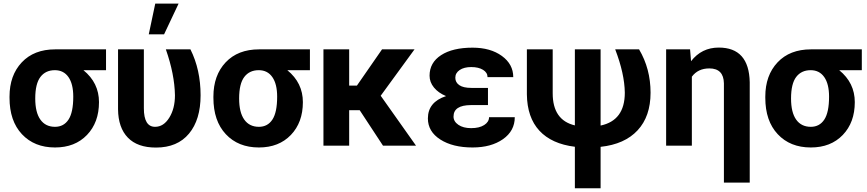

<svg xmlns="http://www.w3.org/2000/svg" viewBox="-20 -799 4757 1053"><path d="M561.5 -414.1H437.5Q522.9 -344.7 522.9 -238.8Q522.9 -127.4 457 -58.8Q391.1 9.8 281.7 9.8Q168.5 9.8 100.3 -63Q32.2 -135.7 32.2 -262.7V-269Q32.2 -385.7 99.4 -457Q166.5 -528.3 282.7 -528.3H561.5ZM173.3 -258.8Q173.3 -182.6 201.4 -143.1Q229.5 -103.5 281.7 -103.5Q329.6 -103.5 355.7 -143.1Q381.8 -182.6 381.8 -269Q381.8 -338.4 355.5 -376.2Q329.1 -414.1 280.8 -414.1Q230 -414.1 201.7 -377Q173.3 -339.8 173.3 -258.8Z M627.4 0ZM769 -528.3V-205.1Q769 -103.5 830.6 -103.5Q877.4 -103.5 908.4 -153.6Q939.5 -203.6 939.5 -276.4Q937.5 -391.6 889.6 -528.3H1024.4Q1080.1 -417 1080.1 -276.4Q1080.1 -142.6 1016.6 -66.2Q953.1 10.3 835.4 10.3Q733.9 10.3 681.2 -44.2Q628.4 -98.6 627.4 -199.7V-528.3ZM831.5 -779.3H959.5L879.9 -610.8H795.9Z M1679.7 -414.1H1555.7Q1641.1 -344.7 1641.1 -238.8Q1641.1 -127.4 1575.2 -58.8Q1509.3 9.8 1399.9 9.8Q1286.6 9.8 1218.5 -63Q1150.4 -135.7 1150.4 -262.7V-269Q1150.4 -385.7 1217.5 -457Q1284.7 -528.3 1400.9 -528.3H1679.7ZM1291.5 -258.8Q1291.5 -182.6 1319.6 -143.1Q1347.7 -103.5 1399.9 -103.5Q1447.8 -103.5 1473.9 -143.1Q1500 -182.6 1500 -269Q1500 -338.4 1473.6 -376.2Q1447.3 -414.1 1398.9 -414.1Q1348.1 -414.1 1319.8 -377Q1291.5 -339.8 1291.5 -258.8Z M1753.9 0ZM1952.6 -194.8H1895V0H1753.9V-528.3H1895V-329.6H1937.5L2075.2 -528.3H2253.4L2067.9 -273.9L2261.7 0H2080.6Z M2326.7 -149.4Q2326.7 -239.3 2426.3 -272Q2383.8 -289.6 2359.9 -319.1Q2335.9 -348.6 2335.9 -383.8Q2335.9 -455.6 2399.2 -496.6Q2462.4 -537.6 2571.8 -537.6Q2669.9 -537.6 2732.4 -492.2Q2794.9 -446.8 2794.9 -376H2653.8Q2653.8 -400.9 2629.2 -416Q2604.5 -431.2 2564.5 -431.2Q2524.9 -431.2 2501 -415Q2477.1 -398.9 2477.1 -372.6Q2477.1 -347.2 2499 -332Q2521 -316.9 2564.9 -316.9H2656.2V-222.7H2563Q2467.3 -222.2 2467.3 -159.7Q2467.3 -132.8 2493.9 -114.5Q2520.5 -96.2 2564 -96.2Q2608.9 -96.2 2635.5 -113.3Q2662.1 -130.4 2662.1 -156.2H2803.2Q2803.2 -81.1 2738.3 -35.6Q2673.3 9.8 2571.8 9.8Q2462.9 9.8 2394.8 -33.9Q2326.7 -77.6 2326.7 -149.4Z M3273.9 -528.3V-110.4Q3406.7 -138.2 3406.7 -290.5Q3405.3 -394.5 3354 -528.3H3484.9Q3547.9 -421.9 3547.9 -290.5Q3547.9 -160.6 3476.8 -84.2Q3405.8 -7.8 3273.9 6.3V233.4H3132.8V5.9Q3005.4 -9.8 2938.2 -82.3Q2871.1 -154.8 2869.6 -281.7V-528.3H3011.2V-287.1Q3011.2 -140.1 3132.8 -111.3V-528.3Z M3764.6 -528.3 3770 -463.4Q3828.1 -538.1 3921.9 -538.1Q4087.9 -538.1 4091.8 -348.1V202.6H3950.2V-341.8Q3948.7 -423.8 3870.1 -423.8Q3808.1 -423.8 3774.4 -378.4V0H3633.3V-528.3Z M4706.5 -414.1H4582.5Q4668 -344.7 4668 -238.8Q4668 -127.4 4602.1 -58.8Q4536.1 9.8 4426.8 9.8Q4313.5 9.8 4245.4 -63Q4177.2 -135.7 4177.2 -262.7V-269Q4177.2 -385.7 4244.4 -457Q4311.5 -528.3 4427.7 -528.3H4706.5ZM4318.4 -258.8Q4318.4 -182.6 4346.4 -143.1Q4374.5 -103.5 4426.8 -103.5Q4474.6 -103.5 4500.7 -143.1Q4526.9 -182.6 4526.9 -269Q4526.9 -338.4 4500.5 -376.2Q4474.1 -414.1 4425.8 -414.1Q4375 -414.1 4346.7 -377Q4318.4 -339.8 4318.4 -258.8Z"/></svg>

Font: Roboto
Style: Bold
Weight: 700
Designer: Google
Version: Version 2.134; 2016; ttfautohint (v1.6)